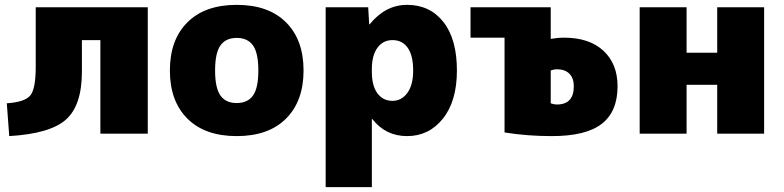

<svg xmlns="http://www.w3.org/2000/svg" viewBox="-20 -550 3227 790"><path d="M588 0H393V-385H317V-255Q317 -117 252 -58.5Q187 0 18 10L8 -125Q82 -130 104.5 -157Q127 -184 127 -275V-520H588Z M751 -458Q823 -530 954 -530Q1085 -530 1157 -458Q1229 -386 1229 -260Q1229 -134 1157 -62Q1085 10 954 10Q823 10 751 -62Q679 -134 679 -260Q679 -386 751 -458ZM887 -157Q909 -126 954 -126Q999 -126 1021 -157Q1043 -188 1043 -260Q1043 -332 1021 -363Q999 -394 954 -394Q909 -394 887 -363Q865 -332 865 -260Q865 -188 887 -157Z M1495 -520 1499 -450H1501Q1566 -530 1655 -530Q1749 -530 1804.5 -459.5Q1860 -389 1860 -260Q1860 -134 1802.5 -62Q1745 10 1655 10Q1567 10 1512 -60H1510V220H1320V-520ZM1680 -260Q1680 -322 1657.5 -353.5Q1635 -385 1595 -385Q1556 -385 1533 -353.5Q1510 -322 1510 -265V-255Q1510 -197 1533 -166Q1556 -135 1595 -135Q1632 -135 1656 -167.5Q1680 -200 1680 -260Z M2246 -125Q2259 -120 2271 -120Q2341 -120 2341 -195Q2341 -228 2323 -246.5Q2305 -265 2271 -265Q2259 -265 2246 -260ZM2246 -390Q2274 -395 2301 -395Q2405 -395 2463 -341Q2521 -287 2521 -195Q2521 -91 2456 -40.5Q2391 10 2251 10Q2149 10 2056 -5V-395H1916V-520H2246Z M2805 -201V0H2612V-520H2805V-333H2931V-520H3124V0H2931V-201Z"/></svg>

Font: M PLUS 1p Black
Style: Regular
Weight: 900
Version: Version 1.061